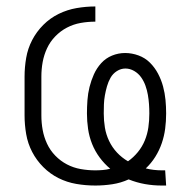

<svg xmlns="http://www.w3.org/2000/svg" viewBox="-20 -562 590 594"><path d="M480 12Q454 12 428.5 7.5Q403 3 378 -7Q354 4 327.5 8Q301 12 275 12Q245 12 216 7Q187 2 161 -11Q135 -24 114 -45Q93 -66 79.5 -92Q66 -118 61 -147Q56 -176 56 -205V-325Q56 -354 61 -383Q66 -412 79.5 -438Q93 -464 114 -485Q135 -506 161.5 -519Q188 -532 217 -537Q246 -542 275 -542V-495Q252 -495 229.5 -491Q207 -487 187 -476.5Q167 -466 151 -449.5Q135 -433 125.5 -412.5Q116 -392 112 -370Q108 -348 108 -325V-205Q108 -182 112 -160Q116 -138 125.5 -117.5Q135 -97 151 -80.5Q167 -64 187 -53.5Q207 -43 229.5 -39Q252 -35 275 -35Q286 -35 298 -36Q310 -37 321 -40Q303 -55 288.5 -74.5Q274 -94 265 -116.5Q256 -139 252.5 -163Q249 -187 249 -211Q249 -231 250.5 -252Q252 -273 257 -293Q262 -313 270.5 -332Q279 -351 293 -366.5Q307 -382 326.5 -390Q346 -398 367 -398Q388 -398 408.5 -390.5Q429 -383 444 -368Q459 -353 469 -334Q479 -315 484.5 -294.5Q490 -274 492 -253Q494 -232 494 -211Q494 -187 491 -164Q488 -141 480.5 -119Q473 -97 460.5 -77Q448 -57 431 -41Q443 -38 455.5 -36.5Q468 -35 481 -35H491L494 12ZM376 -63Q393 -75 406.5 -91.5Q420 -108 428 -127.5Q436 -147 439 -168Q442 -189 442 -211Q442 -225 441 -239.5Q440 -254 437.5 -268.5Q435 -283 430 -297Q425 -311 416.5 -323Q408 -335 395 -342.5Q382 -350 368 -350Q354 -350 341.5 -342Q329 -334 322 -321.5Q315 -309 311 -295Q307 -281 304.5 -267Q302 -253 301.5 -239Q301 -225 301 -211Q301 -189 304.5 -167.5Q308 -146 317.5 -126Q327 -106 342 -90Q357 -74 376 -63Z"/></svg>

Font: Lode Dark Term
Style: Regular
Weight: 400
Monospace: yes
Designer: Belleve Invis
Foundry: Belleve Invis
Version: Version 29.2.0